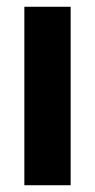

<svg xmlns="http://www.w3.org/2000/svg" viewBox="-20 -548 281 568"><path d="M52 0V-528H189V0Z"/></svg>

Font: Bricolage Grotesque 10pt Condensed Bricolage Grotesque 10pt Condensed Regular
Style: Bold
Weight: 700
Width: 3
Designer: Mathieu Triay
Foundry: Atelier Triay
Version: Version 1.000; ttfautohint (v1.8.4.7-5d5b);gftools[0.9.32]